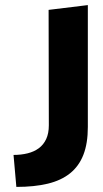

<svg xmlns="http://www.w3.org/2000/svg" viewBox="-20 -527 410 762"><path d="M33.7 87.9Q64 87.9 89.6 81.5Q115.2 75.2 134 61.3Q152.8 47.4 163.3 24.9Q173.8 2.4 173.8 -29.8L172.9 -487.8L328.6 -506.8V-22.9Q328.6 42 311 87.2Q293.5 132.3 258.3 160.6Q223.1 189 169.9 201.9Q116.7 214.8 44.9 214.8Z"/></svg>

Font: DimaExpo
Style: Bold
Weight: 700
Width: 6
Designer: R.Balvardi
Foundry: Dima Software Group
Version: Version 1.00;June 11, 2019;FontCreator 11.5.0.2427 64-bit